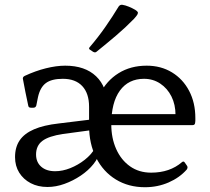

<svg xmlns="http://www.w3.org/2000/svg" viewBox="-20 -775 880 804"><path d="M385 -559Q379 -553 370 -558L358 -566Q349 -571 356 -578Q391 -619 421 -662Q451 -705 477 -748Q483 -756 492 -755Q505 -753 519.5 -747Q534 -741 546 -734Q554 -729 556.5 -725Q559 -721 555.5 -714.5Q552 -708 541 -696Q506 -660 466 -626Q426 -592 385 -559ZM587 9Q518 9 465 -23.5Q412 -56 382.5 -114.5Q353 -173 353 -249V-328Q353 -384 324.5 -414.5Q296 -445 243 -445Q196 -445 172 -427Q148 -409 139 -368L132 -333Q129 -324 120 -324H109Q99 -324 98 -334Q92 -362 86.5 -389Q81 -416 76 -444Q74 -452 83 -457Q128 -478 172 -489Q216 -500 253 -500Q336 -500 382.5 -455.5Q429 -411 429 -332L369 -249Q369 -324 397.5 -380.5Q426 -437 476.5 -468.5Q527 -500 594 -500Q654 -500 700 -472Q746 -444 772 -394.5Q798 -345 798 -281Q798 -274 798 -269Q798 -264 797 -260Q796 -251 786 -251H431V-297H738L714 -275Q715 -279 715 -282.5Q715 -286 715 -293Q715 -337 698 -371Q681 -405 651 -425Q621 -445 583 -445Q518 -445 482 -395.5Q446 -346 446 -254Q446 -197 466.5 -151Q487 -105 524.5 -78.5Q562 -52 613 -52Q691 -52 742 -96Q749 -102 754 -94L763 -81Q768 -74 762 -65Q732 -31 686 -11Q640 9 587 9ZM179 8Q139 8 108.5 -8Q78 -24 60.5 -52Q43 -80 43 -117Q43 -159 62.5 -187.5Q82 -216 122.5 -233.5Q163 -251 226 -258L365 -275L363 -230L244 -214Q184 -205 157.5 -185Q131 -165 131 -128Q131 -96 152.5 -77Q174 -58 211 -58Q242 -58 274.5 -71Q307 -84 335 -106Q363 -128 378 -155L398 -142Q393 -115 371.5 -88Q350 -61 318 -39.5Q286 -18 250 -5Q214 8 179 8Z"/></svg>

Font: Hahmlet
Style: Regular
Weight: 400
Designer: Minjoo Ham & Mark Frömberg
Foundry: hypertype
Version: Version 1.001; ttfautohint (v1.8.3)